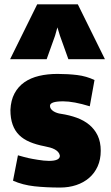

<svg xmlns="http://www.w3.org/2000/svg" viewBox="-20 -844 502 872"><path d="M148.9 -824.2H333.5L456.5 -575.2H290.5L252.4 -681.6L240.7 -719.7L230 -681.6L191.9 -575.2H25.9ZM266.6 -383.8Q207 -383.8 207 -363.3Q207 -355.5 211.4 -349.4Q215.8 -343.3 223.1 -338.6Q230.5 -334 239.3 -331.1Q248 -328.1 256.8 -327.1Q295.4 -321.3 328.4 -309.3Q361.3 -297.4 385.5 -277.3Q409.7 -257.3 423.6 -228.3Q437.5 -199.2 437.5 -159.2Q437.5 -119.6 423.6 -88.6Q409.7 -57.6 384.8 -36.1Q359.9 -14.6 326.2 -3.4Q292.5 7.8 252.9 7.8Q189 7.8 136 2Q83 -3.9 39.1 -23.4L61.5 -138.7Q77.6 -134.3 89.6 -130.9Q101.6 -127.4 109.4 -126Q116.7 -124.5 127.9 -122.3Q139.2 -120.1 152.1 -118.2Q165 -116.2 178.2 -114.7Q191.4 -113.3 202.1 -113.3Q252 -113.3 252 -136.7Q250.5 -146 244.4 -153.1Q238.3 -160.2 229 -165.3Q219.7 -170.4 207.8 -173.8Q195.8 -177.2 182.6 -179.7Q144.5 -187 115.5 -199.2Q86.4 -211.4 66.9 -230.7Q47.4 -250 37.4 -278.1Q27.3 -306.2 27.3 -344.7Q29.3 -388.7 45.9 -419.7Q62.5 -450.7 90.8 -470.5Q119.1 -490.2 157.5 -499.3Q195.8 -508.3 241.2 -508.3Q288.6 -508.3 330.6 -503.2Q372.6 -498 409.2 -480.5L387.7 -361.3Q314.5 -383.8 266.6 -383.8Z"/></svg>

Font: Paytone One
Style: Regular
Weight: 400
Designer: vernon adams
Foundry: vernon adams
Version: 1.000